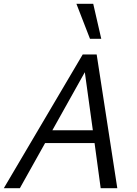

<svg xmlns="http://www.w3.org/2000/svg" viewBox="-24 -985 717 1005"><path d="M503 0 471 -236H212L80 0H-4L409 -700H482L590 0ZM462 -303 420 -607 250 -303ZM447 -782 376 -965H464L506 -782Z"/></svg>

Font: Isabella Sans
Style: Italic
Weight: 400
Italic angle: -12°
Designer: Christian Thalmann (Catharsis Fonts), Cristiano Sobral
Foundry: The Isabella Sans Project Authors
Version: Version 2.026; ttfautohint (v1.8.4.7-5d5b-dirty)